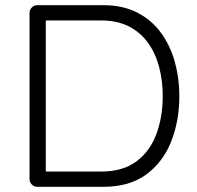

<svg xmlns="http://www.w3.org/2000/svg" viewBox="-20 -720 759 740"><path d="M124 -700H378.8Q453 -700 508.2 -671.9Q563.5 -643.8 599.8 -594.5Q636 -545.2 653.6 -482.1Q671.2 -419 671.2 -350Q671.2 -253.8 639.6 -174.2Q608 -94.8 543.4 -47.4Q478.8 0 378.8 0H124Q111.5 0 102.6 -8.9Q93.8 -17.8 93.8 -30.2V-669.8Q93.8 -682.2 102.6 -691.1Q111.5 -700 124 -700ZM150.5 -58.8H368.8Q453.5 -58.8 505.9 -98Q558.2 -137.2 582.8 -203.5Q607.2 -269.8 607.2 -350Q607.2 -407.5 593.8 -460.1Q580.2 -512.8 551.5 -553.5Q522.8 -594.2 477.5 -617.8Q432.2 -641.2 368.8 -641.2H149.5L156.5 -649.5V-49.2Z"/></svg>

Font: Quicksand Variable Light
Style: Regular
Weight: 300
Designer: Andrew Paglinawan
Foundry: Andrew Paglinawan
Version: Version 3.004